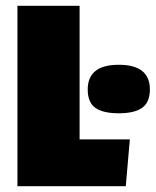

<svg xmlns="http://www.w3.org/2000/svg" viewBox="-20 -641 536 661"><path d="M413 0H40V-621H254V-161H427ZM282 -333Q282 -418 389 -418Q496 -418 496 -333Q496 -289 469.5 -270Q443 -251 389 -251Q335 -251 308.5 -269.5Q282 -288 282 -333Z"/></svg>

Font: Passion One
Style: Bold
Weight: 700
Designer: Alejandro Lo Celso
Foundry: Fontstage
Version: Version 1.002